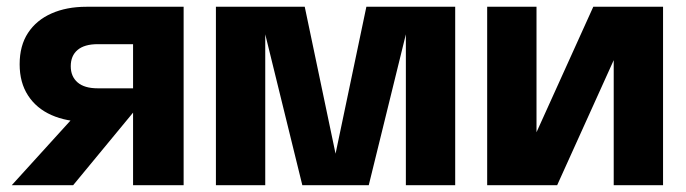

<svg xmlns="http://www.w3.org/2000/svg" viewBox="-20 -542 2008 562"><path d="M369.5 0V-227.5H305.9L287.1 -185.6H232.9Q174.9 -185.6 130.7 -205.2Q86.6 -224.7 62.1 -262.5Q37.5 -300.2 37.5 -353.9Q37.5 -408.6 62.1 -445.8Q86.6 -483.1 130.7 -502.6Q174.9 -522.2 232.9 -522.2H517.5V0ZM14.5 0 252.6 -262.1 405.8 -256.3 194.2 0ZM266.1 -283.5H369.5V-412.7H266.1Q227.1 -412.7 207.1 -395.8Q187.1 -378.9 187.1 -348.1Q187.1 -318.1 207.1 -300.8Q227.1 -283.5 266.1 -283.5Z M612 0V-522.2H872L962.2 -92.1L1052.4 -522.2H1312.4V0H1168V-441.6L1059.4 0H864.9L756.4 -441.6V0Z M1406 0V-522.2H1550.4V-154.9L1716.6 -522.2H1920.8V0H1776.4V-365.9L1610.9 0Z"/></svg>

Font: TikTok Sans Light
Style: Regular
Weight: 300
Version: Version 4.000